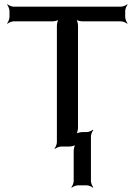

<svg xmlns="http://www.w3.org/2000/svg" viewBox="-20 -680 625 891"><path d="M402 160V-47C402 -56 408 -71 413 -76L411 -78C406 -73 391 -67 382 -67H362C353 -67 336 -63 331 -58L333 -56C338 -61 342 -78 342 -87V-561C342 -570 338 -587 333 -592L331 -590C336 -585 353 -581 362 -581H541C550 -581 565 -575 570 -570L572 -572C567 -577 561 -592 561 -601V-629C561 -638 567 -653 572 -658L570 -660C565 -655 550 -649 541 -649H44C35 -649 20 -655 15 -660L13 -658C18 -653 24 -638 24 -629V-601C24 -592 18 -577 13 -572L15 -570C20 -575 35 -581 44 -581H224C233 -581 250 -585 255 -590L253 -592C248 -587 244 -570 244 -561V-20C244 -11 238 4 233 9L235 11C240 6 255 0 264 0H302C311 0 328 -4 333 -9L331 -11C326 -6 322 11 322 20V160C322 169 316 184 311 189L313 191C318 186 333 180 342 180H382C391 180 406 186 411 191L413 189C408 184 402 169 402 160Z"/></svg>

Font: Gamestation Storm
Style: Regular
Weight: 400
Designer: Jonas Hecksher
Foundry: Jonas Hecksher, Playtypeª, e-types AS
Version: Version 1.003